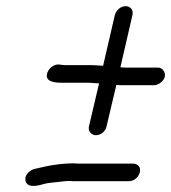

<svg xmlns="http://www.w3.org/2000/svg" viewBox="-20 -598 554 622"><path d="M433 -40C437 -56 427 -68 411 -68H233C213 -70 191 -68 172 -66C144 -63 118 -57 93 -51C80 -49 61 -33 62 -18C63 10 94 7 122 -2C138 -6 147 -6 164 -8C180 -10 199 -13 218 -11H398C414 -11 429 -24 433 -40ZM352 -549 314 -385C303 -385 289 -387 276 -387H192C186 -387 178 -388 172 -389C157 -391 139 -378 134 -364C123 -335 152 -330 179 -330H263C276 -330 289 -328 301 -328L268 -188C265 -173 276 -160 291 -160C307 -160 322 -173 325 -188L357 -323C365 -322 372 -322 380 -322H479C493 -322 511 -335 514 -350C517 -364 506 -379 492 -379H395C386 -379 379 -379 370 -380L409 -549C413 -565 403 -578 387 -578C371 -578 356 -565 352 -549Z"/></svg>

Font: Electronic
Style: It
Weight: 400
Version: Version 1.011